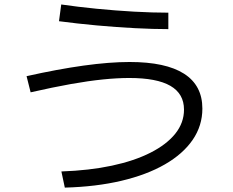

<svg xmlns="http://www.w3.org/2000/svg" viewBox="-20 -792 1040 857"><path d="M254 -26.7Q378.6 -31 479.3 -52.5Q580 -74 652.1 -110.7Q724.3 -147.4 762.8 -195.8Q801.3 -244.3 801.3 -302.7Q801.3 -373.6 740.6 -408.8Q680 -443.9 557 -443.9Q503.7 -443.9 439.5 -437.4Q375.3 -430.9 296 -416.8Q216.7 -402.6 116.7 -379.9L98.6 -452Q236.7 -483 352.8 -499.2Q469 -515.3 558.3 -515.3Q719.7 -515.3 801.5 -463Q883.3 -410.7 883.3 -307.3Q883.3 -231 840 -167.8Q796.7 -104.7 715.8 -58.2Q635 -11.7 521.8 15Q408.7 41.7 269.3 45.4ZM731.4 -662Q664.7 -662 581.7 -666.3Q498.7 -670.6 411.3 -678.6Q324 -686.6 243.3 -697.3L253.3 -772Q326.7 -761.3 410.8 -753Q495 -744.7 578.3 -740Q661.7 -735.4 731.4 -735.4Z"/></svg>

Font: M PLUS 1 Thin
Style: Regular
Weight: 100
Designer: Coji Morishita
Foundry: UNDERFOREST DESIGN
Version: Version 1.001